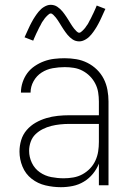

<svg xmlns="http://www.w3.org/2000/svg" viewBox="-20 -770 540 798"><path d="M233 8Q201 8 169 0.5Q137 -7 111.5 -27Q86 -47 73.5 -77.5Q61 -108 61 -140Q61 -164 68 -187.5Q75 -211 91 -229.5Q107 -248 128 -260Q149 -272 172.5 -279Q196 -286 220 -288.5Q244 -291 268 -291H391V-348Q391 -367 388 -386Q385 -405 376 -422.5Q367 -440 353.5 -453.5Q340 -467 323 -476Q306 -485 287 -488Q268 -491 249 -491Q224 -491 199 -486.5Q174 -482 153 -468.5Q132 -455 119.5 -432.5Q107 -410 107 -385H67Q67 -407 74 -428Q81 -449 93.5 -466Q106 -483 124.5 -495.5Q143 -508 163.5 -515.5Q184 -523 205.5 -525.5Q227 -528 249 -528Q273 -528 297 -524Q321 -520 343 -509Q365 -498 382.5 -481Q400 -464 411 -442.5Q422 -421 426.5 -396.5Q431 -372 431 -348V0H391V-90Q382 -67 366 -47.5Q350 -28 328.5 -15Q307 -2 282.5 3Q258 8 233 8ZM245 -29Q265 -29 285 -32.5Q305 -36 322.5 -45.5Q340 -55 354 -69.5Q368 -84 376.5 -102.5Q385 -121 388 -140.5Q391 -160 391 -180V-255H268Q249 -255 230 -253Q211 -251 193 -246.5Q175 -242 158 -233.5Q141 -225 127.5 -212Q114 -199 107.5 -180.5Q101 -162 101 -143Q101 -117 112.5 -93Q124 -69 145.5 -54Q167 -39 193 -34Q219 -29 245 -29ZM309 -598Q302 -598 295 -600Q288 -602 282 -606Q276 -610 270.5 -615Q265 -620 260.5 -625.5Q256 -631 252 -636.5Q248 -642 244 -648Q240 -654 236 -660.5Q232 -667 228 -673.5Q224 -680 220 -686Q216 -692 212 -697Q208 -702 202 -708Q196 -714 191 -714Q187 -714 184 -711.5Q181 -709 178 -706.5Q175 -704 171 -699.5Q167 -695 165.5 -693Q164 -691 162.5 -688.5Q161 -686 159 -683.5Q157 -681 155 -678Q153 -675 151.5 -671.5Q150 -668 148 -664.5Q146 -661 144 -657.5Q142 -654 140 -649.5Q138 -645 136 -641Q134 -637 131.5 -632Q129 -627 127 -622Q125 -617 122.5 -612Q120 -607 118 -601L82 -615Q86 -624 90 -632.5Q94 -641 97.5 -649Q101 -657 104.5 -664Q108 -671 111.5 -677.5Q115 -684 118.5 -690Q122 -696 125.5 -701Q129 -706 132 -710.5Q135 -715 140.5 -721.5Q146 -728 151 -732.5Q156 -737 162.5 -741Q169 -745 176 -747.5Q183 -750 191 -750Q198 -750 205 -748Q212 -746 218 -742Q224 -738 229.5 -733Q235 -728 239.5 -722.5Q244 -717 248 -711.5Q252 -706 256 -700Q260 -694 264 -687.5Q268 -681 272 -674.5Q276 -668 280 -662Q284 -656 288 -651Q292 -646 298 -640Q304 -634 309 -634Q313 -634 316 -636.5Q319 -639 322 -641.5Q325 -644 329 -648.5Q333 -653 334.5 -655Q336 -657 337.5 -659.5Q339 -662 341 -664.5Q343 -667 345 -670Q347 -673 348.5 -676.5Q350 -680 352 -683.5Q354 -687 356 -690.5Q358 -694 360 -698.5Q362 -703 364 -707Q366 -711 368.5 -716Q371 -721 373 -726Q375 -731 377.5 -736Q380 -741 382 -747L418 -733Q414 -724 410 -715.5Q406 -707 402.5 -699Q399 -691 395.5 -684Q392 -677 388.5 -670.5Q385 -664 381.5 -658Q378 -652 374.5 -647Q371 -642 368 -637.5Q365 -633 359.5 -626.5Q354 -620 349 -615.5Q344 -611 337.5 -607Q331 -603 324 -600.5Q317 -598 309 -598Z"/></svg>

Font: Iosevka Term Curly Extralight
Style: Regular
Weight: 200
Designer: Belleve Invis
Foundry: Belleve Invis
Version: Version 32.3.0